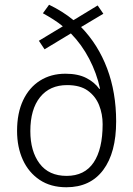

<svg xmlns="http://www.w3.org/2000/svg" viewBox="-20 -780 562 810"><path d="M187 -760Q245 -732 290 -695L392 -757L416 -722L322 -666Q394 -592 432 -491Q470 -390 470 -268Q470 -136 415.5 -63Q361 10 260 10Q194 10 147.5 -21Q101 -52 76.5 -105.5Q52 -159 52 -228Q52 -303 77.5 -357Q103 -411 149 -440Q195 -469 256 -469Q309 -469 344 -451Q379 -433 399 -405L402 -406Q388 -471 356.5 -531.5Q325 -592 279 -639L168 -572L144 -608L245 -669Q227 -684 205 -698Q183 -712 161 -724ZM263 -421Q190 -421 149 -370Q108 -319 108 -227Q108 -142 147 -90Q186 -38 261 -38Q337 -38 375 -94.5Q413 -151 413 -256Q413 -299 398 -336.5Q383 -374 350.5 -397.5Q318 -421 263 -421Z"/></svg>

Font: Noto Sans Thai Looped SemiCondensed Light
Style: Regular
Weight: 300
Width: 4
Designer: Sasikarn Vongin, Ben Mitchell
Foundry: The Fontpad Ltd
Version: Version 1.001; ttfautohint (v1.8.4.7-5d5b)